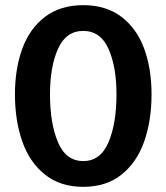

<svg xmlns="http://www.w3.org/2000/svg" viewBox="-20 -712 646 745"><path d="M38 -346Q38 -445 66.5 -523Q95 -601 154.5 -646.5Q214 -692 303 -692Q392 -692 451.5 -646.5Q511 -601 539.5 -523Q568 -445 568 -346Q568 -244 539.5 -163Q511 -82 451.5 -34.5Q392 13 303 13Q214 13 154.5 -34.5Q95 -82 66.5 -163Q38 -244 38 -346ZM432 -346Q432 -453 401 -522.5Q370 -592 303 -592Q236 -592 205 -522.5Q174 -453 174 -346Q174 -233 205 -160Q236 -87 303 -87Q370 -87 401 -160Q432 -233 432 -346Z"/></svg>

Font: MartelSansBold
Style: Bold
Weight: 700
Designer: Dan Reynolds and Mathieu Réguer
Foundry: Dan Reynolds and Mathieu Réguer
Version: Version 1.002; ttfautohint (v1.1) -l 5 -r 5 -G 72 -x 0 -D la